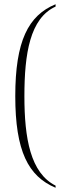

<svg xmlns="http://www.w3.org/2000/svg" viewBox="-20 -768 311 905"><path d="M242 117V107C123 47 95 -117 95 -315C95 -514 121 -682 242 -737V-748C113 -695 52 -574 52 -315C52 -56 113 63 242 117Z"/></svg>

Font: Noto Serif Display SemiCondensed ExtraLight
Style: Regular
Weight: 200
Width: 4
Designer: Monotype Design Team
Foundry: Monotype Imaging Inc.
Version: Version 2.009